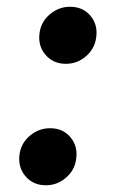

<svg xmlns="http://www.w3.org/2000/svg" viewBox="-20 -533 345 562"><path d="M114.3 9.3Q76.7 9.3 54 -17.8Q31.2 -44.9 37.6 -84Q43 -115.7 68.6 -136.7Q94.2 -157.7 126.5 -157.7Q164.6 -157.7 186.8 -130.6Q209 -103.5 202.6 -65.4Q197.8 -33.7 172.4 -12.2Q147 9.3 114.3 9.3ZM172.9 -346.2Q135.3 -346.2 112.5 -373.3Q89.8 -400.4 96.2 -439.5Q101.6 -471.2 127.2 -492.2Q152.8 -513.2 185.1 -513.2Q223.1 -513.2 245.4 -486.1Q267.6 -459 261.2 -420.9Q256.3 -389.2 231 -367.7Q205.6 -346.2 172.9 -346.2Z"/></svg>

Font: Inter 20pt
Style: Bold Italic
Weight: 700
Italic angle: -9.3988°
Version: Version 4.001;git-66647c0bb